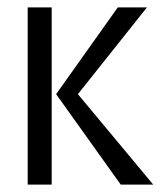

<svg xmlns="http://www.w3.org/2000/svg" viewBox="-20 -500 450 520"><path d="M132 -245 299 -480H378L191 -245L395 0H307ZM55 0V-480H120V0Z"/></svg>

Font: Glametrix
Style: Regular
Weight: 500
Designer: gluk
Foundry: gluk
Version: Version 0.40